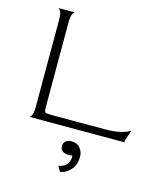

<svg xmlns="http://www.w3.org/2000/svg" viewBox="-123 -691 871 1023"><g transform="rotate(15 313.0 -179.5)"><path d="M70 0Q77 0 84 -14Q91 -28 91 -60V-540Q91 -572 84 -585.5Q77 -599 70 -600H164Q157 -600 150 -586Q143 -572 143 -539V-71Q143 -49 148.5 -44.5Q154 -40 184 -40H476Q534 -40 569.5 -50Q605 -60 616 -70L596 -11V0ZM304.9 241.2 288.4 212.3Q323.1 206.5 336.8 183.7Q350.4 161 346.3 140.3Q338 142 329.7 142Q279.3 142 279.3 104.8Q279.3 87.5 292.1 77.5Q304.9 67.6 321.5 67.6Q354.5 67.6 371.1 88.7Q387.6 109.8 387.6 133.7Q387.6 181.7 362 209.4Q336.4 237 304.9 241.2Z"/></g></svg>

Font: Red Rose Light
Style: Regular
Weight: 300
Designer: Jaikishan Patel
Version: Version 1.001; ttfautohint (v1.8.3)